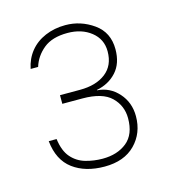

<svg xmlns="http://www.w3.org/2000/svg" viewBox="-66 -762 420 472"><g transform="rotate(-15 143.5 -526.5)"><path d="M145 -346Q96 -346 64.5 -369.5Q33 -393 28 -442H48Q52 -411 66.5 -394.5Q81 -378 102 -372Q123 -366 145 -366Q183 -366 207 -385.5Q231 -405 231 -446Q231 -478 208.5 -500Q186 -522 135 -522H84V-544H135Q176 -544 200.5 -563Q225 -582 225 -618Q225 -649 201 -668Q177 -687 141 -687Q102 -687 80 -669Q58 -651 50 -625H31Q36 -650 51 -668.5Q66 -687 89.5 -697Q113 -707 141 -707Q180 -707 212.5 -684Q245 -661 245 -618Q245 -582 225.5 -560.5Q206 -539 175 -533V-532Q207 -530 229 -505.5Q251 -481 251 -446Q251 -403 223 -374.5Q195 -346 145 -346Z"/></g></svg>

Font: DM Sans 24pt Thin
Style: Regular
Weight: 250
Designer: Colophon Foundry, Jonny Pinhorn
Foundry: Colophon Foundry
Version: Version 4.004;gftools[0.9.30]